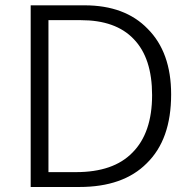

<svg xmlns="http://www.w3.org/2000/svg" viewBox="-20 -727 740 739"><path d="M548.3 -616.2C490.2 -676.3 409.2 -706.5 305.2 -706.5H98.1V-7.3H285.2C397.9 -7.3 484.4 -37.6 544.9 -98.6C607.4 -159.7 638.7 -247.1 638.7 -363.8C638.7 -472.2 608.4 -556.2 548.3 -616.2ZM489.7 -139.6C440.9 -89.4 368.7 -64.5 272.5 -64.5H173.8H166.5V-71.8V-642.1V-649.4H173.8H291C380.4 -649.4 448.2 -625.5 494.6 -576.7C542 -527.8 565.4 -456.1 565.4 -360.8C565.4 -263.7 540 -189.9 489.7 -139.6Z"/></svg>

Font: Sahel Light
Style: Regular
Weight: 300
Foundry: Saber Rastikerdar (saber.rastikerdar@gmail.com)
Version: Version 3.4.0